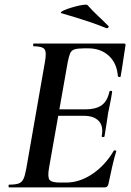

<svg xmlns="http://www.w3.org/2000/svg" viewBox="-20 -814 571 834"><path d="M20 0Q17 0 17 -6Q17 -12 20 -12Q47 -12 61 -17Q75 -22 82 -37Q89 -52 94 -81L175 -544Q183 -587 173.5 -600Q164 -613 126 -613Q124 -613 124 -619Q124 -625 126 -625H519Q527 -625 525 -616Q522 -597 518 -571Q514 -545 510.5 -521Q507 -497 504 -482Q503 -478 497.5 -479.5Q492 -481 492 -483Q488 -539 453 -571.5Q418 -604 363 -604H345Q317 -604 303.5 -599.5Q290 -595 284.5 -582Q279 -569 274 -543L193 -85Q186 -45 195 -33Q204 -21 241 -21H267Q326 -21 381.5 -58.5Q437 -96 474 -159Q476 -162 481.5 -160.5Q487 -159 485 -157Q476 -128 467 -88.5Q458 -49 451 -15Q448 0 435 0ZM434 -222Q433 -218 427 -218.5Q421 -219 422 -223Q430 -267 408.5 -289Q387 -311 344 -311H187L191 -339H351Q396 -339 421 -356.5Q446 -374 455 -415Q456 -420 462 -419.5Q468 -419 467 -414Q462 -382 458 -363.5Q454 -345 450 -325Q446 -300 442.5 -275.5Q439 -251 434 -222ZM441 -692Q404 -707 374.5 -717Q345 -727 316 -736Q287 -745 249 -756Q240 -758 247.5 -763.5Q255 -769 272 -775Q289 -781 308 -786Q327 -791 342 -793Q357 -795 360 -792Q383 -766 402 -748.5Q421 -731 451 -701Q454 -698 450 -694Q446 -690 441 -692Z"/></svg>

Font: Cormorant
Style: Bold Italic
Weight: 700
Italic angle: -10°
Designer: Christian Thalmann (Catharsis Fonts)
Foundry: Catharsis Fonts
Version: Version 4.000